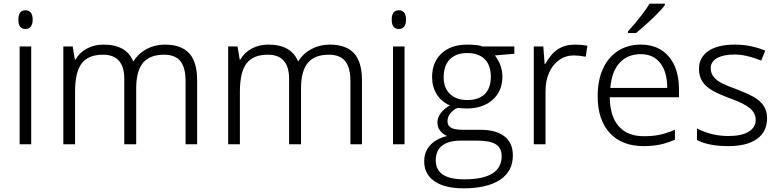

<svg xmlns="http://www.w3.org/2000/svg" viewBox="-20 -786 4246 1046"><path d="M80 -679Q80 -730 119 -730Q138 -730 148 -717Q158 -704 158 -679Q158 -655 148 -641.5Q138 -628 119 -628Q80 -628 80 -679ZM87 -533H150V0H87Z M325 -533H376L388 -461H391Q413 -500 453.5 -521.5Q494 -543 544 -543Q669 -543 706 -451Q734 -495 779 -519Q824 -543 878 -543Q967 -543 1010.5 -496Q1054 -449 1054 -348V0H991V-344Q991 -418 962.5 -453Q934 -488 874 -488Q796 -488 759 -443.5Q722 -399 722 -305V0H657V-356Q657 -488 541 -488Q461 -488 425 -440.5Q389 -393 389 -288V0H325Z M1223 -533H1274L1286 -461H1289Q1311 -500 1351.5 -521.5Q1392 -543 1442 -543Q1567 -543 1604 -451Q1632 -495 1677 -519Q1722 -543 1776 -543Q1865 -543 1908.5 -496Q1952 -449 1952 -348V0H1889V-344Q1889 -418 1860.5 -453Q1832 -488 1772 -488Q1694 -488 1657 -443.5Q1620 -399 1620 -305V0H1555V-356Q1555 -488 1439 -488Q1359 -488 1323 -440.5Q1287 -393 1287 -288V0H1223Z M2114 -679Q2114 -730 2153 -730Q2172 -730 2182 -717Q2192 -704 2192 -679Q2192 -655 2182 -641.5Q2172 -628 2153 -628Q2114 -628 2114 -679ZM2121 -533H2184V0H2121Z M2291 93Q2291 40 2324 4.5Q2357 -31 2416 -45Q2391 -56 2377 -75Q2363 -94 2363 -118Q2363 -172 2431 -212Q2385 -231 2359.5 -272Q2334 -313 2334 -366Q2334 -447 2385.5 -495Q2437 -543 2526 -543Q2583 -543 2609 -533H2782V-493L2676 -484Q2717 -431 2717 -369Q2717 -290 2664 -242.5Q2611 -195 2522 -195Q2505 -195 2472 -198Q2445 -185 2431.5 -166Q2418 -147 2418 -125Q2418 -101 2437.5 -90Q2457 -79 2502 -79H2595Q2682 -79 2728 -43.5Q2774 -8 2774 61Q2774 147 2704 193.5Q2634 240 2505 240Q2403 240 2347 201.5Q2291 163 2291 93ZM2654 -367Q2654 -431 2620.5 -464Q2587 -497 2525 -497Q2464 -497 2430.5 -462.5Q2397 -428 2397 -365Q2397 -307 2431.5 -274Q2466 -241 2526 -241Q2588 -241 2621 -273.5Q2654 -306 2654 -367ZM2713 65Q2713 20 2681 0Q2649 -20 2578 -20H2492Q2424 -20 2389 7Q2354 34 2354 88Q2354 191 2509 191Q2713 191 2713 65Z M2888 -533H2940L2947 -438H2951Q2982 -494 3020.5 -518.5Q3059 -543 3111 -543Q3146 -543 3180 -537L3171 -477Q3134 -484 3106 -484Q3061 -484 3026 -459Q2991 -434 2971.5 -390Q2952 -346 2952 -291V0H2888Z M3401 -615Q3437 -654 3471 -698Q3505 -742 3519 -766H3602V-758Q3583 -732 3538.5 -689Q3494 -646 3445 -606H3401ZM3236 -262Q3236 -347 3264.5 -410.5Q3293 -474 3346.5 -508.5Q3400 -543 3471 -543Q3568 -543 3623.5 -478Q3679 -413 3679 -299V-256H3302Q3303 -153 3350.5 -98.5Q3398 -44 3487 -44Q3535 -44 3570.5 -51Q3606 -58 3657 -79V-25Q3613 -6 3574 2Q3535 10 3486 10Q3368 10 3302 -61.5Q3236 -133 3236 -262ZM3615 -307Q3615 -394 3577 -442.5Q3539 -491 3471 -491Q3399 -491 3355.5 -443.5Q3312 -396 3305 -307Z M3777 -23V-86Q3857 -45 3948 -45Q4020 -45 4058.5 -68.5Q4097 -92 4097 -133Q4097 -170 4065 -196.5Q4033 -223 3961 -249Q3900 -271 3863.5 -291.5Q3827 -312 3807.5 -340.5Q3788 -369 3788 -411Q3788 -473 3839 -508Q3890 -543 3982 -543Q4071 -543 4149 -510L4127 -456Q4045 -489 3982 -489Q3921 -489 3886.5 -469.5Q3852 -450 3852 -415Q3852 -386 3869 -366Q3886 -346 3914 -332Q3942 -318 3992 -300Q4050 -278 4085 -258.5Q4120 -239 4139.5 -211Q4159 -183 4159 -142Q4159 -69 4104.5 -29.5Q4050 10 3948 10Q3840 10 3777 -23Z"/></svg>

Font: OpenSansMMV
Style: Light
Weight: 300
Foundry: Ascender Corporation
Version: Version 4.001